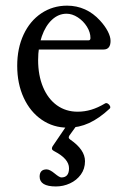

<svg xmlns="http://www.w3.org/2000/svg" viewBox="-20 -445 449 686"><path d="M41.5 -210Q41.5 -272.5 64.2 -321.3Q86.9 -370.1 127.7 -397.5Q168.5 -424.8 219.7 -424.8Q253.9 -424.8 283.7 -411.4Q313.5 -397.9 337.4 -371.6Q355 -352.5 365 -333.3Q375 -314 375 -298.8Q375 -283.7 368.7 -275.9Q362.3 -268.1 350.1 -268.1H87.9V-300.8H295.9Q303.2 -300.8 303.2 -309.1Q303.2 -329.6 290.5 -349.9Q277.8 -370.1 257.8 -383.1Q237.8 -396 217.8 -396Q189 -396 165.8 -374.5Q142.6 -353 129.4 -315.2Q116.2 -277.3 116.2 -230.5Q116.2 -175.8 133.8 -133.8Q151.4 -91.8 183.3 -68.8Q215.3 -45.9 257.3 -45.9Q282.2 -45.9 305.9 -53Q329.6 -60.1 355 -75.2Q359.4 -78.1 365 -75Q370.6 -71.8 373 -66.2Q375.5 -60.5 372.1 -57.1Q334.5 -22 298.3 -5.4Q262.2 11.2 222.7 11.2Q170.4 11.2 129.2 -17.1Q87.9 -45.4 64.7 -95.7Q41.5 -146 41.5 -210ZM121.6 186Q121.6 173.3 127.9 166.7Q134.3 160.2 146.5 160.2Q157.7 160.2 175.3 174.8Q192.4 189 199.2 189Q226.6 189 226.6 156.2Q226.6 122.6 174.8 95.7Q165.5 90.8 165.5 86.4Q165.5 81.5 168 77.6L224.1 -4.9H259.8L228 39.1Q225.6 43 225.6 46.4Q225.6 49.8 231 53.7Q283.7 89.8 283.7 130.9Q283.7 158.2 268.8 178.7Q253.9 199.2 230 210.2Q206.1 221.2 179.7 221.2Q150.9 221.2 136.2 212.4Q121.6 203.6 121.6 186Z"/></svg>

Font: Junicode Two Beta VF
Style: Regular
Weight: 400
Designer: Peter S. Baker
Foundry: Briery Creek Software
Version: Version 1.031 beta; ttfautohint (v1.8.1.43-b0c9)